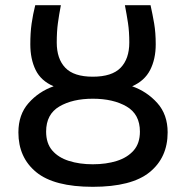

<svg xmlns="http://www.w3.org/2000/svg" viewBox="-20 -713 717 741"><path d="M338 8Q189 8 120 -48.5Q51 -105 51 -202Q51 -271 90.5 -315.5Q130 -360 187 -380Q138 -401 117.5 -443Q97 -485 97 -542Q97 -587 102 -622Q107 -657 116 -693H215Q208 -657 203.5 -624Q199 -591 199 -549Q199 -486 232 -451.5Q265 -417 338 -417Q412 -417 445.5 -451.5Q479 -486 479 -549Q479 -591 474 -624Q469 -657 462 -693H561Q569 -657 575 -622Q581 -587 581 -542Q581 -485 559.5 -443Q538 -401 490 -380Q547 -360 587 -315.5Q627 -271 627 -202Q627 -105 557.5 -48.5Q488 8 338 8ZM338 -79Q390 -79 431 -92Q472 -105 496 -132.5Q520 -160 520 -205Q520 -272 468.5 -302Q417 -332 338 -332Q260 -332 209 -302Q158 -272 158 -205Q158 -160 181.5 -132.5Q205 -105 246 -92Q287 -79 338 -79Z"/></svg>

Font: Ubuntu Sans Medium
Style: Regular
Weight: 500
Designer: Dalton Maag Ltd
Foundry: Dalton Maag Ltd
Version: Version 1.006; ttfautohint (v1.8.4.7-5d5b)